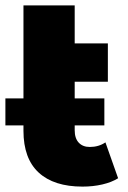

<svg xmlns="http://www.w3.org/2000/svg" viewBox="-23 -683 475 712"><path d="M415 -22Q391 -7 356.5 1Q322 9 283 9Q177 9 120.5 -43Q64 -95 64 -198V-663H254V-522H377V-380H254V-200Q254 -170 269 -154Q284 -138 310 -138Q343 -138 368 -155ZM-3 -318H364V-218H-3Z"/></svg>

Font: Montserrat Alternates ExtraBold
Style: Regular
Weight: 800
Designer: Julieta Ulanovsky
Foundry: Julieta Ulanovsky
Version: Version 7.200